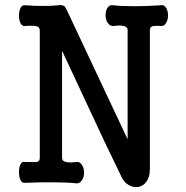

<svg xmlns="http://www.w3.org/2000/svg" viewBox="-20 -738 752 775"><path d="M140.6 -614.3V-100.6Q140.6 -87.9 130.9 -85Q125 -83 100.6 -84H81.1Q69.3 -87.9 62.5 -74.2Q56.6 -62.5 56.6 -43Q56.6 -24.4 62.5 -11.7Q69.3 2 81.1 0Q149.4 -2.9 198.2 -2Q252 -2 287.1 2Q301.8 3.9 310.5 -10.7Q319.3 -22.5 319.3 -41Q319.3 -60.5 310.5 -72.3Q301.8 -86.9 287.1 -84Q265.6 -81.1 252 -83Q230.5 -85.9 230.5 -100.6V-533.2L404.3 -161.1L471.7 -21.5Q481.4 -1 501 9.8Q519.5 19.5 538.1 16.6Q558.6 12.7 570.3 -3.9Q585 -23.4 585 -54.7V-617.2Q585 -628.9 594.7 -631.8Q600.6 -633.8 619.1 -633.8L629.9 -632.8Q642.6 -631.8 650.4 -645.5Q658.2 -657.2 658.2 -675.8Q658.2 -694.3 650.4 -706.1Q642.6 -719.7 629.9 -716.8Q574.2 -712.9 520.5 -712.9Q465.8 -712.9 438.5 -716.8Q422.9 -719.7 414.1 -707Q406.2 -695.3 406.2 -676.8Q406.2 -659.2 414.1 -646.5Q422.9 -632.8 438.5 -632.8Q460 -636.7 474.6 -633.8Q495.1 -630.9 495.1 -617.2V-175.8L314.5 -559.6L253.9 -688.5Q246.1 -706.1 241.2 -711.9Q231.4 -719.7 214.8 -716.8Q188.5 -713.9 154.3 -713.9Q120.1 -713.9 81.1 -716.8Q69.3 -718.8 62.5 -705.1Q56.6 -693.4 56.6 -674.8Q56.6 -657.2 62.5 -644.5Q69.3 -631.8 81.1 -632.8L88.9 -633.8Q120.1 -634.8 127.9 -631.8Q140.6 -628.9 140.6 -614.3Z"/></svg>

Font: Gungsuh
Style: Regular
Weight: 400
Version: Version 2.21